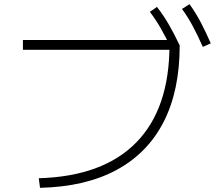

<svg xmlns="http://www.w3.org/2000/svg" viewBox="-20 -875 1040 921"><path d="M166 -20Q474 -29 633.5 -191.5Q793 -354 793 -660L817 -636H90V-683H822L842 -657Q842 -441 765 -290.5Q688 -140 538.5 -59.5Q389 21 172 26ZM803 -638Q777 -694 752.5 -737Q728 -780 699 -818L733 -842Q766 -799 791.5 -754.5Q817 -710 842 -657ZM953 -650Q928 -706 904.5 -750Q881 -794 853 -832L889 -855Q920 -812 944 -766Q968 -720 991 -667Z"/></svg>

Font: M PLUS 2 Thin Light
Style: Regular
Weight: 300
Version: Version 1.001